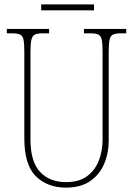

<svg xmlns="http://www.w3.org/2000/svg" viewBox="-20 -846 608 876"><path d="M281 10Q196 10 143.5 -42Q91 -94 91 -214V-608Q91 -646 87.5 -664Q84 -682 72 -688Q60 -694 35 -694H11V-714H204V-694H175Q150 -694 138.5 -688Q127 -682 123 -663.5Q119 -645 119 -606V-210Q119 -108 163 -61.5Q207 -15 281 -15Q342 -15 378.5 -43Q415 -71 431.5 -115Q448 -159 448 -207V-607Q448 -645 444.5 -663.5Q441 -682 429 -688Q417 -694 392 -694H363V-714H556V-694H532Q507 -694 495 -688Q483 -682 479.5 -663.5Q476 -645 476 -607V-205Q476 -147 455 -98Q434 -49 391 -19.5Q348 10 281 10ZM168 -799V-826H409V-799Z"/></svg>

Font: Noto Serif Condensed Thin
Style: Regular
Weight: 100
Width: 3
Designer: Monotype Design Team
Foundry: Monotype Imaging Inc.
Version: Version 2.013; ttfautohint (v1.8.4.7-5d5b)